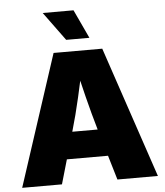

<svg xmlns="http://www.w3.org/2000/svg" viewBox="-62 -1007 911 1061"><g transform="rotate(-5 394.0 -476.5)"><path d="M17.6 0 255.4 -727.5H525.4L770.5 0H545.9L461.9 -282.2Q435.1 -374 410.9 -470.9Q386.7 -567.9 364.7 -665H411.6Q390.6 -567.9 368.7 -470.9Q346.7 -374 319.8 -282.2L238.3 0ZM193.8 -135.3V-284.7H594.2V-135.3ZM331.1 -793.5 214.8 -952.6H385.7L460 -793.5Z"/></g></svg>

Font: Inter 18pt Black
Style: Regular
Weight: 900
Designer: Rasmus Andersson
Foundry: rsms
Version: Version 4.001;git-66647c0bb